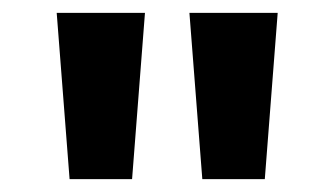

<svg xmlns="http://www.w3.org/2000/svg" viewBox="-20 -820 519 298"><path d="M88 -542 68 -800H205L185 -542ZM294 -542 274 -800H411L391 -542Z"/></svg>

Font: Noto Sans Tamil
Style: Regular
Weight: 400
Designer: Jelle Bosma - Monotype Design Team
Foundry: Monotype Imaging Inc.
Version: Version 2.003